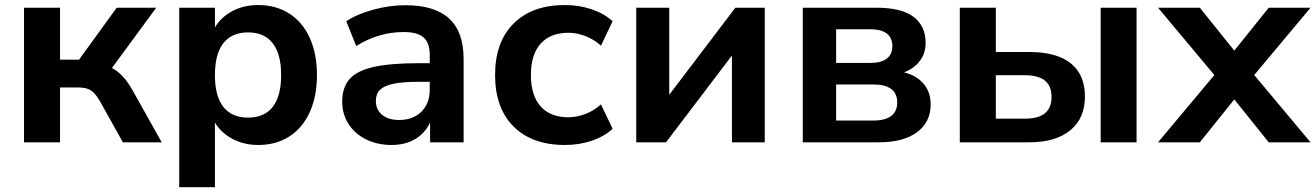

<svg xmlns="http://www.w3.org/2000/svg" viewBox="-20 -570 5269 769"><path d="M76.2 -539.1H220.5V-331.1H296.6L447.5 -539.1H605.7L406 -267.3L375.7 -313Q405.3 -309.8 428.5 -297.6Q451.7 -285.4 471.8 -263.8Q491.9 -242.2 511 -208.3L627.7 0H472.2L380.4 -164.6Q367.4 -186.5 355.6 -198.5Q343.8 -210.4 328.5 -215.1Q313.2 -219.7 290 -219.7H220.5V0H76.2Z M1249.5 -269.5Q1249.5 -184.8 1220.8 -121.2Q1192.1 -57.6 1138.8 -23.4Q1085.4 10.7 1014.2 10.7Q948 10.7 897.1 -21.9Q846.2 -54.4 826.9 -109.4L840.8 -107.2V179.7H697.8V-539.1H840.8V-429.7H826.9Q845.7 -484.6 896.2 -517.2Q946.8 -549.8 1014.2 -549.8Q1085.4 -549.8 1138.8 -515.6Q1192.1 -481.4 1220.8 -417.8Q1249.5 -354.2 1249.5 -269.5ZM840.8 -269.5Q840.8 -184.8 874.5 -141.8Q908.2 -98.9 973.4 -98.9Q1038.6 -98.9 1072.3 -141.8Q1106 -184.8 1106 -269.5Q1106 -353.5 1072.3 -396.9Q1038.6 -440.2 973.4 -440.2Q908.2 -440.2 874.5 -396.9Q840.8 -353.5 840.8 -269.5Z M1350.6 -162.8Q1350.6 -219.5 1379.8 -252.9Q1408.9 -286.4 1475.5 -301.6Q1542 -316.9 1657 -316.9H1719V-242.4H1658Q1593.8 -242.4 1556.3 -234.6Q1518.8 -226.8 1502.1 -210.4Q1485.4 -194.1 1485.4 -166Q1485.4 -130.6 1510.6 -110Q1535.9 -89.4 1578.9 -89.4Q1615 -89.4 1642.9 -104.2Q1670.9 -119.1 1686 -146.6Q1701.2 -174.1 1701.2 -209.2V-349.1Q1701.2 -397.9 1676.8 -419.8Q1652.3 -441.7 1596.4 -441.7Q1546.6 -441.7 1498.8 -427.5Q1450.9 -413.3 1406.7 -385.7L1366.9 -484.9Q1408.9 -513.2 1474.4 -531.1Q1539.8 -549.1 1603 -549.1Q1720.9 -549.1 1778.9 -495.8Q1836.9 -442.6 1836.9 -333.7V0H1702.6V-111.6H1712.9Q1700.4 -54.9 1656.6 -22.1Q1612.8 10.7 1548.6 10.7Q1491.7 10.7 1446.4 -11.6Q1401.1 -33.9 1375.9 -73.6Q1350.6 -113.3 1350.6 -162.8Z M1962.9 -269.5Q1962.9 -401.9 2037 -475.8Q2111.1 -549.8 2242.7 -549.8Q2299.6 -549.8 2350 -532.7Q2400.4 -515.6 2433.6 -484.9L2387 -387Q2360.1 -411.6 2325.4 -425.2Q2290.8 -438.7 2256.6 -438.7Q2184.1 -438.7 2145.3 -395Q2106.4 -351.3 2106.4 -269.5Q2106.4 -187.7 2145.3 -144Q2184.1 -100.3 2256.6 -100.3Q2291 -100.3 2325.7 -113.9Q2360.4 -127.4 2387 -152.1L2433.6 -54.2Q2400.4 -23.4 2350.3 -6.3Q2300.3 10.7 2242.7 10.7Q2111.1 10.7 2037 -63.2Q1962.9 -137.2 1962.9 -269.5Z M2528.3 -539.1H2660.4V-138.9H2621.3L2925.3 -539.1H3043V0H2911.6V-400.1H2951.4L2647.5 0H2528.3Z M3195.3 -539.1H3490.2Q3590.3 -539.1 3638.8 -502.7Q3687.3 -466.3 3687.3 -397.9Q3687.3 -348.4 3654.1 -314.2Q3620.8 -280 3564.5 -270.8L3565.9 -286.1Q3633.5 -279.5 3670.5 -243.8Q3707.5 -208 3707.5 -151.6Q3707.5 -80.8 3652.8 -40.4Q3598.1 0 3499.8 0H3195.3ZM3573.5 -159.4Q3573.5 -195.8 3549.3 -213.7Q3525.1 -231.7 3478.3 -231.7H3328.9V-87.2H3478.3Q3525.1 -87.2 3549.3 -105.5Q3573.5 -123.8 3573.5 -159.4ZM3554 -385.5Q3554 -418.9 3531.5 -435.9Q3509 -452.9 3464.8 -452.9H3328.9V-317.9H3464.8Q3509 -317.9 3531.5 -335Q3554 -352.1 3554 -385.5Z M3824.2 -539.1H3968.5V-361.8H4102.3Q4211.9 -361.8 4268.7 -316.3Q4325.4 -270.8 4325.4 -183.3Q4325.4 -96.4 4266.8 -48.2Q4208.3 0 4102.3 0H3824.2ZM4191.7 -181.9Q4191.7 -225.8 4165 -247.3Q4138.4 -268.8 4083.5 -268.8H3968.5V-94.7H4083.5Q4138.4 -94.7 4165 -116.2Q4191.7 -137.7 4191.7 -181.9ZM4388.4 -539.1H4532.2V0H4388.4Z M5061.5 0 4923.6 -171.9 4785.6 0H4618.2L4843.8 -269.5L4618.2 -539.1H4785.6L4923.6 -367.2L5061.5 -539.1H5229L5003.4 -269.5L5229 0Z"/></svg>

Font: Min Sans VF VF
Style: Regular
Weight: 400
Designer: Jinseong-Kim, NotoSansCJK, Nunito
Foundry: Jinseong-Kim
Version: Version 1.420;Glyphs 3.1.2 (3151)